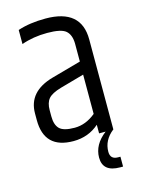

<svg xmlns="http://www.w3.org/2000/svg" viewBox="-114 -641 654 883"><g transform="rotate(-15 212.5 -199.0)"><path d="M191 -574Q361 -574 361 -429V0H360Q312 38 312 93Q312 129 349 129H360V176H346Q264 176 264 108Q264 46 324 0H293V-41Q242 4 171 4Q32 4 32 -133V-165Q32 -269 153 -303L293 -342V-429Q292 -470 270 -489Q248 -508 181.5 -508Q115 -508 59 -488V-555Q116 -574 191 -574ZM101 -162V-132Q101 -92 120 -73Q139 -54 192 -54Q245 -54 292 -93V-280L178 -248Q133 -235 117 -216Q101 -197 101 -162Z"/></g></svg>

Font: Khand
Style: Regular
Weight: 400
Designer: Devanagari: Sanchit Sawaria, Jyotish Sonowal; Latin: Satya Rajpurohit
Foundry: Indian Type Foundry
Version: Version 1.101;PS 1.0;hotconv 1.0.78;makeotf.lib2.5.61930; tt